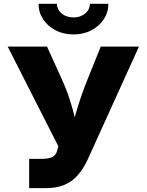

<svg xmlns="http://www.w3.org/2000/svg" viewBox="-20 -967 754 987"><path d="M129.9 0V-150.4H193.4Q231.4 -150.4 249.5 -160.2Q267.6 -169.9 273.4 -191.4L279.8 -215.3L19.5 -727.5H221.7L296.9 -562Q323.2 -504.4 340.1 -450.7Q356.9 -397 367.9 -349.6Q378.9 -302.2 387.2 -264.2H335.9Q351.1 -319.3 373.3 -396.2Q395.5 -473.1 431.2 -562L498 -727.5H694.3L432.1 -149.9Q409.2 -99.6 379.6 -66.2Q350.1 -32.7 310.3 -16.4Q270.5 0 216.8 0ZM357.9 -790Q306.6 -790 266.1 -811Q225.6 -832 201.9 -867.7Q178.2 -903.3 178.2 -947.3H272.9Q272.9 -917.5 297.1 -897.5Q321.3 -877.4 357.9 -877.4Q393.6 -877.4 417.7 -897.5Q441.9 -917.5 441.9 -947.3H537.1Q537.1 -903.3 513.4 -867.7Q489.7 -832 449.2 -811Q408.7 -790 357.9 -790Z"/></svg>

Font: Inter 17pt ExtraBold
Style: Regular
Weight: 800
Version: Version 4.001;git-66647c0bb